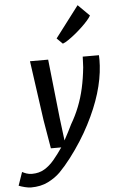

<svg xmlns="http://www.w3.org/2000/svg" viewBox="-157 -933 747 1226"><g transform="rotate(-5 216.5 -320.0)"><path d="M-8.5 246.5Q-25 246.5 -48 240.8Q-71 235 -87 228.5L-57.5 143Q-46.5 149 -30.5 154.8Q-14.5 160.5 5.5 160.5Q50.5 160.5 84.5 140.2Q118.5 120 147.5 85.5Q176.5 51 205.5 8.5H139L108 -174.5L54.5 -557H171L211.5 -183L230 -34Q245.5 -62 258 -86.8Q270.5 -111.5 281 -133Q311.5 -184.5 333.2 -239.8Q355 -295 368.8 -356.8Q382.5 -418.5 389.5 -488.5Q390.5 -502.5 391.2 -523.5Q392 -544.5 392.5 -557H496.5Q497.5 -545.5 497.2 -526Q497 -506.5 496 -490.5Q491 -406 462.8 -313Q434.5 -220 382.5 -120Q358 -72 324.8 -19.8Q291.5 32.5 254.2 81.2Q217 130 180 167.5Q148 199.5 101 223Q54 246.5 -8.5 246.5ZM273.5 -650.5 236.5 -687 388.5 -887 461.5 -814.5Q454.5 -801.5 437.8 -782.5Q421 -763.5 399 -742.8Q377 -722 353.5 -703Q330 -684 309 -669.8Q288 -655.5 273.5 -650.5Z"/></g></svg>

Font: Koeln Type Sans
Style: Italic
Weight: 400
Italic angle: -7.5°
Designer: Eben Sorkin
Foundry: Eben Sorkin
Version: Version 2.001